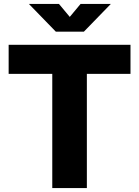

<svg xmlns="http://www.w3.org/2000/svg" viewBox="-20 -957 708 977"><path d="M246 0V-581H24V-729H644V-581H422V0ZM264 -796 127 -937H280L335 -871L390 -937H544L407 -796Z"/></svg>

Font: BDO Grotesk ExtraBold
Style: Regular
Weight: 800
Designer: Deni Anggara
Foundry: Lokal Container
Version: Version 2.000